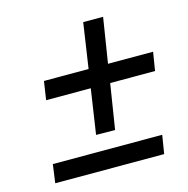

<svg xmlns="http://www.w3.org/2000/svg" viewBox="-95 -711 786 802"><g transform="rotate(-15 298.5 -310.0)"><path d="M100 -345 112 -425H305L334 -620H420L389 -425H584L571 -345H377L346 -150L264 -151L293 -345ZM47 0 58 -80H531L518 0Z"/></g></svg>

Font: Von Book
Style: Italic
Weight: 400
Version: Version 4.000; ttfautohint (v1.8.4.7-5d5b)